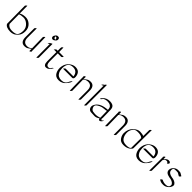

<svg xmlns="http://www.w3.org/2000/svg" viewBox="424 -2089 3656 3656"><g transform="rotate(45 2251.5 -261.5)"><path d="M115.2 -324.7 117.7 -68.4Q149.4 -6.8 244.9 -6.8Q340.3 -6.8 368.2 -46.9Q396 -86.9 396 -162.6Q396 -238.3 338.4 -291.7Q280.8 -345.2 213.4 -342.5Q146 -339.8 115.2 -324.7ZM115.2 -343.3Q156.2 -374 234.9 -377.2Q313.5 -380.4 372.3 -325.9Q431.2 -271.5 431.2 -184.8Q431.2 -98.1 388.7 -49.8Q346.2 -1.5 310.5 13.4Q274.9 28.3 233.9 28.3Q115.2 28.3 82.5 -35.6Q82.5 -36.1 82.5 -36.6L78.1 -517.6Q78.1 -525.9 95.7 -541.5Q113.3 -557.1 113.3 -548.8Z M784.7 -67.4V-4.9Q796.9 -2.4 780.8 15.4Q764.6 33.2 757.1 31.5Q749.5 29.8 749.5 28.3V-28.8Q688 20.5 661.6 26.4Q550.3 51.8 518.6 -35.6Q509.8 -60.5 509.3 -92.3V-339.8Q509.3 -348.1 526.9 -363.8Q544.4 -379.4 544.4 -371.1V-123.5Q546.4 -3.9 650.4 -3.4Q697.8 -2 740.2 -37.1Q745.1 -41 749 -44.4Q746.1 -191.4 743.2 -337.9Q743.2 -346.2 760.5 -361.8Q777.8 -377.4 778.3 -369.1Z M976.1 -537.6Q994.1 -497.6 964.1 -468Q934.1 -438.5 908.2 -438.5Q882.3 -438.5 870.6 -464.4Q867.7 -471.7 867.7 -484.1Q867.7 -496.6 887.5 -525.4Q907.2 -554.2 937.7 -554.2Q968.3 -554.2 976.1 -537.6ZM947.8 -474.1Q949.2 -485.8 941.9 -502.4Q934.6 -519 920.4 -519Q906.2 -519 903.3 -518.6Q902.8 -515.1 902.8 -509.5Q902.8 -503.9 910.4 -486.6Q918 -469.2 947.8 -474.1ZM918.5 -354 953.1 -374.5Q964.8 -381.3 965.3 -373L966.8 -9.3Q966.8 -1 949 14.6Q931.2 30.3 931.2 22L929.7 -340.8H929.2L900.4 -323.7Q885.3 -314.5 894.3 -329.6Q903.3 -344.7 918.5 -354Z M1128.4 -355Q1127.9 -393.1 1127.4 -422.9Q1127 -452.6 1141.4 -463.4Q1155.8 -474.1 1158.4 -474.1Q1161.1 -474.1 1161.9 -473.6Q1162.6 -473.1 1162.8 -471.9Q1163.1 -470.7 1163.1 -469.5Q1163.1 -468.3 1162.6 -466.1Q1162.1 -463.9 1162.1 -462.4L1164.1 -356.4L1286.6 -355Q1294.9 -355 1279.3 -337.2Q1263.7 -319.3 1255.4 -319.8Q1209.5 -320.3 1163.1 -320.8V-105Q1163.6 -5.9 1222.7 -5.9Q1256.3 -5.9 1269 -29.3Q1281.7 -52.7 1297.4 -63Q1313 -73.2 1305.7 -59.1Q1257.8 29.3 1193.1 29.3Q1128.4 29.3 1127.9 -73.7V-319.8H1072.3Q1059.6 -312.5 1060.5 -316.9L1061 -318.4Q1061 -323.2 1066.7 -329.6Q1072.3 -335.9 1080.6 -345.5Q1088.9 -355 1097.2 -355Z M1443.8 -78.1Q1481 -3.9 1573.2 -5.1Q1665.5 -6.3 1697.8 -88.9Q1706.5 -110.8 1722.9 -129.9Q1739.3 -148.9 1738.8 -141.1Q1737.8 -106 1681.6 -38.3Q1625.5 29.3 1536.4 30.5Q1447.3 31.7 1411.1 -39.8Q1375 -111.3 1390.1 -195.1Q1405.3 -278.8 1464.6 -328.1Q1523.9 -377.4 1585.9 -377Q1707 -377 1720.7 -251Q1724.6 -216.3 1713.6 -200.9Q1702.6 -185.5 1690.9 -185.5H1445.3Q1437 -185.5 1452.4 -203.4Q1467.8 -221.2 1476.1 -221.2H1685.5Q1671.4 -341.8 1554.7 -341.8Q1421.9 -342.8 1421.9 -179.7Q1422.4 -120.1 1443.8 -78.1Z M1821.3 -284.2V-347.2Q1811 -349.6 1825.7 -367.4Q1840.3 -385.3 1848.4 -383.3Q1856.4 -381.3 1856.4 -379.9V-322.8Q1918 -371.6 1943.8 -377.4Q2055.7 -401.9 2086.9 -315.4Q2095.7 -290.5 2096.2 -258.8L2096.7 -11.7Q2096.7 -3.4 2079.1 12.2Q2061.5 27.8 2061.5 19.5L2061 -227.5Q2059.1 -348.1 1955.1 -348.1Q1940.4 -348.1 1934.3 -346.4Q1928.2 -344.7 1910.9 -341.3Q1893.6 -337.9 1875.5 -323Q1857.4 -308.1 1856.4 -307.1L1862.3 -13.7Q1862.3 -5.4 1844.7 10.3Q1827.1 25.9 1827.1 17.6Z M2251 -8.8Q2251 -0.5 2234.6 13.2Q2218.3 26.9 2215.8 22.5V-503.9Q2196.3 -486.3 2177.7 -483.9Q2171.4 -482.9 2176.3 -490.2Q2181.2 -497.6 2189.7 -507.8Q2198.2 -518.1 2204.1 -518.6Q2210 -519 2211.9 -520Q2212.9 -522 2214.4 -525.9Q2215.8 -529.8 2228.8 -543.5Q2241.7 -557.1 2246.3 -554.7Q2251 -552.2 2251 -550.8Z M2628.4 25.4Q2608.9 25.4 2600.1 -8.8Q2551.8 28.8 2502.7 29.3Q2453.6 29.8 2414.1 25.4Q2362.8 25.4 2339.4 -17.1Q2329.1 -37.6 2329.1 -63.7Q2329.1 -89.8 2354 -127.9Q2418 -225.6 2599.1 -235.4Q2598.6 -260.7 2591.3 -285.2Q2570.3 -344.7 2479.5 -344.7Q2422.4 -344.7 2379.4 -314.5Q2378.4 -312 2378.7 -306.4Q2378.9 -300.8 2361.1 -285.4Q2343.3 -270 2343.3 -278.3Q2343.3 -293 2364.3 -316.4Q2419.4 -379.9 2512 -379.9Q2604.5 -379.9 2626.5 -317.9Q2633.8 -293 2634.3 -271.5L2639.2 -50.8Q2639.2 -46.4 2634.3 -40Q2637.7 -9.8 2659.2 -9.8Q2666.5 -19.5 2679.9 -30.3Q2693.4 -41 2689.5 -29.3Q2684.6 -15.6 2667 4.6Q2649.4 24.9 2628.4 25.4ZM2599.6 -210.9Q2586.9 -199.7 2534.4 -197.8Q2481.9 -195.8 2434.3 -172.6Q2386.7 -149.4 2368.9 -122.3Q2351.1 -95.2 2373.8 -52.5Q2396.5 -9.8 2445.3 -9.8Q2445.3 -9.8 2476.6 -5.9Q2508.3 -2.4 2551.3 -11.5Q2594.2 -20.5 2603.5 -27.8Z M2772.5 -284.2V-347.2Q2762.2 -349.6 2776.9 -367.4Q2791.5 -385.3 2799.6 -383.3Q2807.6 -381.3 2807.6 -379.9V-322.8Q2869.1 -371.6 2895 -377.4Q3006.8 -401.9 3038.1 -315.4Q3046.9 -290.5 3047.4 -258.8L3047.9 -11.7Q3047.9 -3.4 3030.3 12.2Q3012.7 27.8 3012.7 19.5L3012.2 -227.5Q3010.3 -348.1 2906.2 -348.1Q2891.6 -348.1 2885.5 -346.4Q2879.4 -344.7 2862.1 -341.3Q2844.7 -337.9 2826.7 -323Q2808.6 -308.1 2807.6 -307.1L2813.5 -13.7Q2813.5 -5.4 2795.9 10.3Q2778.3 25.9 2778.3 17.6Z M3427.2 -359.9 3428.2 -518.1Q3428.2 -526.4 3445.8 -541.7Q3463.4 -557.1 3463.4 -548.8L3459.5 -66.4Q3459.5 -39.6 3409.7 -4.6Q3359.9 30.3 3279.8 30.3Q3199.7 30.3 3162.6 -24.9Q3125.5 -80.1 3125.5 -136.2Q3126 -245.6 3194.8 -312.3Q3263.7 -378.9 3329.8 -376.2Q3396 -373.5 3427.2 -359.9ZM3426.8 -303.2Q3424.8 -304.2 3419.9 -308.6Q3389.2 -337.4 3316.9 -340.1Q3244.6 -342.8 3216.8 -315.9Q3161.1 -262.2 3160.9 -187.5Q3160.6 -112.8 3197 -58.8Q3233.4 -4.9 3320.6 -4.9Q3407.7 -4.9 3424.3 -37.1Z M3599.6 -78.1Q3636.7 -3.9 3729 -5.1Q3821.3 -6.3 3853.5 -88.9Q3862.3 -110.8 3878.7 -129.9Q3895 -148.9 3894.5 -141.1Q3893.6 -106 3837.4 -38.3Q3781.2 29.3 3692.1 30.5Q3603 31.7 3566.9 -39.8Q3530.8 -111.3 3545.9 -195.1Q3561 -278.8 3620.4 -328.1Q3679.7 -377.4 3741.7 -377Q3862.8 -377 3876.5 -251Q3880.4 -216.3 3869.4 -200.9Q3858.4 -185.5 3846.7 -185.5H3601.1Q3592.8 -185.5 3608.2 -203.4Q3623.5 -221.2 3631.8 -221.2H3841.3Q3827.1 -341.8 3710.4 -341.8Q3577.6 -342.8 3577.6 -179.7Q3578.1 -120.1 3599.6 -78.1Z M4010.7 -319.8Q4057.6 -375.5 4100.8 -375.5Q4144 -375.5 4148.9 -342.8Q4149.9 -335.4 4132.3 -319.3Q4114.7 -303.2 4113.8 -310.5Q4109.9 -340.3 4076.7 -340.3Q4043.5 -340.3 4031 -324.2Q4018.6 -308.1 4014.6 -300.3Q4009.8 -291 4010.3 -290Q4010.7 -289.1 4010.7 -288.6L4008.8 -7.8Q4008.8 0.5 3991.2 16.1Q3973.6 31.7 3973.6 23.4L3975.6 -257.3Q3975.6 -258.3 3975.8 -260.3Q3976.1 -262.2 3975.6 -263.2V-339.4Q3966.8 -342.8 3983.2 -360.4Q3999.5 -377.9 4005.1 -375.7Q4010.7 -373.5 4010.7 -372.1Z M4281.2 -29.3Q4329.6 -4.4 4378.4 -4.9Q4464.8 -5.4 4464.8 -68.4Q4464.8 -87.9 4460 -94.7Q4426.3 -145 4333 -154.3Q4227.1 -173.3 4227.1 -247.6Q4227.5 -311.5 4294.4 -353.5Q4325.7 -373 4373 -370.6Q4420.4 -368.2 4423.8 -364.7L4480.5 -331.1Q4485.8 -328.1 4469.2 -310.5Q4452.6 -293 4447.3 -296.4L4390.1 -330.1Q4389.6 -330.1 4387.2 -331.8Q4384.8 -333.5 4339.6 -335.4Q4294.4 -337.4 4273.4 -320.8Q4259.8 -302.2 4262.7 -270.5Q4270.5 -206.5 4364.7 -189.5Q4460 -179.7 4494.6 -128.4Q4511.2 -103 4493.2 -63.2Q4475.1 -23.4 4436 3.4Q4397 30.3 4349.6 30.5Q4302.2 30.8 4281.7 21.5Q4261.2 12.2 4241.7 2.4Q4236.8 -1 4253.2 -18.1Q4269.5 -35.2 4281.2 -29.3Z"/></g></svg>

Font: ML-NILA06
Style: Regular
Weight: 400
Designer: CLT@C-DIT
Version: Version ML-NILA06 1.0